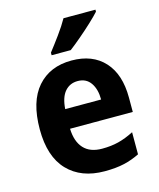

<svg xmlns="http://www.w3.org/2000/svg" viewBox="-116 -848 777 940"><g transform="rotate(-15 273.0 -378.0)"><path d="M280 -556Q386 -556 445.5 -491Q505 -426 505 -308V-235H187Q189 -170 221 -135Q253 -100 314 -100Q360 -100 397.5 -109.5Q435 -119 476 -140V-28Q438 -9 396.5 0.5Q355 10 298 10Q179 10 111 -61Q43 -132 43 -270Q43 -411 106.5 -483.5Q170 -556 280 -556ZM283 -451Q243 -451 218 -422Q193 -393 189 -334H371Q371 -386 348.5 -418.5Q326 -451 283 -451ZM458 -756Q441 -737 411 -709Q381 -681 348 -653Q315 -625 290 -606H193V-619Q218 -651 247.5 -691.5Q277 -732 296 -766H458Z"/></g></svg>

Font: Noto Sans Lao SemiCondensed
Style: Bold
Weight: 700
Width: 4
Designer: Monotype Design Team
Foundry: Monotype Imaging Inc.
Version: Version 2.003; ttfautohint (v1.8.4.7-5d5b)